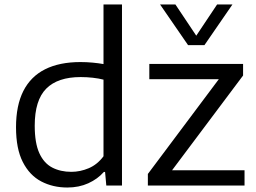

<svg xmlns="http://www.w3.org/2000/svg" viewBox="-20 -828 1142 857"><path d="M280.5 9Q216 9 164 -18.2Q112 -45.5 81.8 -104.8Q51.5 -164 51.5 -260Q51.5 -357 84.2 -421.8Q117 -486.5 181.2 -518.8Q245.5 -551 339 -551Q366.5 -551 393.2 -548.5Q420 -546 442 -542V-808H524.5V0H454.5L449 -60.5H443.5Q416 -29 374.2 -10Q332.5 9 280.5 9ZM298.5 -61Q338 -61 376.2 -77.2Q414.5 -93.5 442 -130.5V-472.5Q421 -478 394.2 -481Q367.5 -484 340 -484Q237.5 -484 186.2 -432.2Q135 -380.5 135 -267Q135 -189.5 155.5 -144.5Q176 -99.5 213 -80.2Q250 -61 298.5 -61ZM640 0V-51.5L970.5 -493V-474.5H646.5V-542.5H1065V-491L734.5 -50V-68H1071.5V0ZM819.5 -626.5 694.5 -808H763L865.5 -654.5H846.5L949 -808H1017.5L892.5 -626.5Z"/></svg>

Font: Encode Sans SemiExpanded
Style: Regular
Weight: 400
Width: 6
Designer: Multiple Designers
Foundry: Impallari Type
Version: Version 3.002